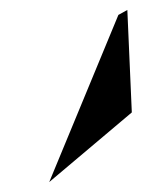

<svg xmlns="http://www.w3.org/2000/svg" viewBox="-20 -566 285 386"><path d="M79 -200 245 -340 236 -546 218 -536Z"/></svg>

Font: Interstorm
Style: Obl
Weight: 400
Version: Version 0.7